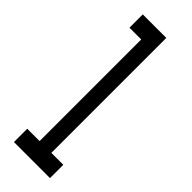

<svg xmlns="http://www.w3.org/2000/svg" viewBox="-227 -684 704 704"><g transform="rotate(45 125.0 -332.5)"><path d="M32 0V-69H96V-596H35V-665H157V-69H219V0Z"/></g></svg>

Font: Inconsolata UltraCondensed SemiBold
Style: Regular
Weight: 600
Width: 1
Monospace: yes
Designer: Raph Levien, Cyreal, Brenton Simpson
Foundry: Raph Levien, Cyreal, Google
Version: Version 3.001; ttfautohint (v1.8.2.53-6de2)